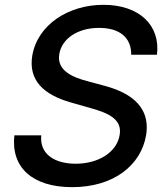

<svg xmlns="http://www.w3.org/2000/svg" viewBox="-20 -757 683 789"><path d="M519.2 -532H625C639.9 -652.7 552.9 -737.2 405.2 -737.2C259.2 -737.2 134.2 -654.1 112.6 -528.4C96.2 -427.2 158.7 -368.3 269.9 -336.3L351.9 -312.9C426.8 -292.3 483 -266.3 471.6 -202.1C460.2 -131.4 384.6 -84.2 291.2 -84.2C206.7 -84.2 142 -121.8 149.5 -201H39.1C24.1 -69.2 113.3 12.1 276.3 12.1C447.1 12.1 559.3 -77.8 580.3 -201C601.9 -332 493.6 -382.8 405.5 -405.5L337.4 -424C283.4 -438.2 211.6 -465.2 223.7 -534.8C233.7 -596.9 297.6 -642.4 387.1 -642.4C470.5 -642.4 519.9 -603.7 519.2 -532Z"/></svg>

Font: Magic Ui Pro Medium
Style: Italic
Weight: 500
Italic angle: -9.39999°
Designer: Stefan Endress, Andreas Faust
Version: Version 1.000;FEAKit 1.0